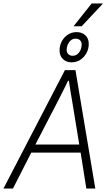

<svg xmlns="http://www.w3.org/2000/svg" viewBox="-48 -1092 635 1112"><path d="M-28 0 328 -686H389L504 0H452L419 -208H133L27 0ZM157 -255H411L371 -500Q369 -511 366.5 -526.5Q364 -542 361 -559.5Q358 -577 355.5 -594Q353 -611 351 -624H346Q338 -606 326 -583Q314 -560 303 -537.5Q292 -515 284 -500ZM366 -731Q336 -731 316.5 -750Q297 -769 297 -799Q297 -828 309.5 -852Q322 -876 344.5 -891Q367 -906 396 -906Q427 -906 446.5 -887.5Q466 -869 466 -838Q466 -809 453 -785Q440 -761 418 -746Q396 -731 366 -731ZM373 -769Q389 -769 400.5 -778.5Q412 -788 418.5 -803Q425 -818 425 -834Q425 -850 415.5 -859Q406 -868 389 -868Q374 -868 362.5 -858.5Q351 -849 344.5 -834Q338 -819 338 -803Q338 -788 347.5 -778.5Q357 -769 373 -769ZM378 -940 483 -1072H546V-1069L425 -940Z"/></svg>

Font: Archivo SemiCondensed Thin
Style: Italic
Weight: 250
Width: 4
Italic angle: -10°
Designer: Hector Gatti
Foundry: Omnibus-Type
Version: Version 2.001